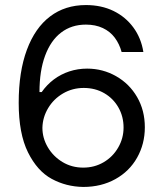

<svg xmlns="http://www.w3.org/2000/svg" viewBox="-20 -737 653 767"><path d="M54.7 -326.2Q54.7 -450.2 87.4 -538.1Q120.1 -626 180.2 -671.4Q240.2 -716.8 323.2 -716.8Q384.8 -716.8 433.1 -693.4Q481.4 -669.9 512.7 -627.4Q543.9 -585 552.7 -529.3H465.8Q457 -561.5 438.5 -586.4Q419.9 -611.3 390.6 -625Q361.3 -638.7 323.2 -638.7Q265.6 -638.7 224.1 -606.9Q182.6 -575.2 160.2 -514.6Q137.7 -454.1 137.7 -369.1H146.5Q167 -398.4 194.8 -419.4Q222.7 -440.4 256.8 -451.7Q291 -462.9 328.1 -462.9Q390.6 -462.9 443.8 -432.6Q497.1 -402.3 527.8 -349.1Q558.6 -295.9 558.6 -228.5Q558.6 -162.1 527.8 -107.4Q497.1 -52.7 440.9 -21.5Q384.8 9.8 312.5 9.8Q244.1 8.8 186.5 -22.5Q128.9 -53.7 91.8 -128.4Q54.7 -203.1 54.7 -326.2ZM473.6 -227.5Q473.6 -271.5 453.1 -307.6Q432.6 -343.8 396.5 -364.7Q360.4 -385.7 314.5 -385.7Q269.5 -385.7 231.9 -363.8Q194.3 -341.8 172.4 -305.2Q150.4 -268.6 149.4 -226.6Q149.4 -185.5 170.9 -148.9Q192.4 -112.3 229.5 -89.8Q266.6 -67.4 312.5 -67.4Q357.4 -67.4 394 -88.9Q430.7 -110.4 452.1 -147.5Q473.6 -184.6 473.6 -227.5Z"/></svg>

Font: Pretendard Std Variable
Style: Regular
Weight: 400
Designer: Base glyphs from Inter by Rasmus Andersson; Hangeul glyphs from Noto Sans CJK(Source Han Sans) by Jang Soo-young and Kan
Foundry: Kil Hyung-jin
Version: Version 1.309;Glyphs 3.2 (3225)